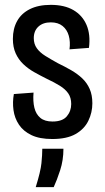

<svg xmlns="http://www.w3.org/2000/svg" viewBox="-20 -560 430 790"><path d="M195 12Q143 12 109.5 -4Q76 -20 58 -47Q40 -74 35.5 -107Q31 -140 37 -173L118 -179Q115 -143 121.5 -116.5Q128 -90 146 -75Q164 -60 196 -60Q237 -60 255 -81.5Q273 -103 273 -132Q273 -158 261 -175.5Q249 -193 226.5 -207Q204 -221 172 -236Q146 -249 121 -263Q96 -277 76 -296Q56 -315 44.5 -340.5Q33 -366 33 -400Q33 -442 50.5 -473.5Q68 -505 103 -522.5Q138 -540 189 -540Q245 -540 282 -518.5Q319 -497 336 -457.5Q353 -418 346 -363L266 -357Q270 -388 263 -413Q256 -438 237.5 -453Q219 -468 189 -468Q157 -468 138 -450.5Q119 -433 119 -403Q119 -379 131.5 -361.5Q144 -344 166.5 -330Q189 -316 218 -300Q247 -286 273 -271Q299 -256 318.5 -237.5Q338 -219 349 -194Q360 -169 360 -135Q360 -97 343.5 -63Q327 -29 291 -8.5Q255 12 195 12ZM127 210Q147 146 150.5 111.5Q154 77 154 52H241Q241 99 227.5 140.5Q214 182 201 210Z"/></svg>

Font: Bricolage Grotesque 24pt Condensed
Style: Regular
Weight: 400
Width: 3
Designer: Mathieu Triay
Foundry: Atelier Triay
Version: Version 1.001;gftools[0.9.33.dev8+g029e19f]